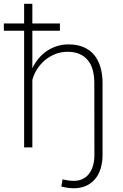

<svg xmlns="http://www.w3.org/2000/svg" viewBox="-23 -770 643 1003"><path d="M290 -609.4V-647.5H146V-750H103V-647.5H-2.9V-609.4H103V0H146V-353Q154.3 -383.3 171.6 -409.9Q189 -436.5 212.9 -456.5Q236.8 -476.1 265.9 -487.5Q294.9 -499 326.7 -499.5Q364.3 -500 391.1 -488.5Q418 -477.1 435.5 -455.6Q453.1 -434.6 461.2 -405Q469.2 -375.5 469.7 -339.8L470.2 43.5Q469.7 71.3 462.9 95.5Q456.1 119.6 442.4 137.2Q429.7 154.8 409.4 164.8Q389.2 174.8 362.3 174.8Q348.6 174.8 333 172.6Q317.4 170.4 303.7 167L297.4 204.1Q313.5 208.5 329.3 210.9Q345.2 213.4 362.3 213.4Q399.4 213.4 427.5 200.4Q455.6 187.5 474.1 164.6Q493.2 142.1 502.7 110.8Q512.2 79.6 512.7 43.5V-339.4Q512.2 -384.8 501 -421.6Q489.7 -458.5 467.8 -484.4Q445.8 -510.3 412.4 -524.2Q378.9 -538.1 334.5 -538.1Q301.3 -538.1 272.2 -528.3Q243.2 -518.6 219.2 -502Q195.3 -484.9 177 -462.4Q158.7 -439.9 146 -413.1V-609.4Z"/></svg>

Font: Roboto Mono ExtraLight
Style: Regular
Weight: 250
Monospace: yes
Designer: Google
Version: Version 3.000